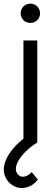

<svg xmlns="http://www.w3.org/2000/svg" viewBox="-44 -754 298 1016"><path d="M71.7 241Q45.7 241 23.8 227.4Q1.8 213.8 -11.1 191.3Q-24 168.8 -24 143.3Q-24 111.8 -5.8 77.9Q12.3 44 43.5 12.7Q74.7 -18.7 113.7 -44L153.3 0Q122.7 18.7 96.8 43.2Q70.8 67.8 55.4 93.3Q40 118.8 40 139.7Q40 157.8 51.2 169.6Q62.3 181.3 78 181.3Q89.2 181.3 101.2 174.9Q113.3 168.5 124 157L156.3 196.3Q139.7 218.2 117.5 229.6Q95.3 241 71.7 241ZM80 0V-540H153.3V0ZM116.7 -632.8Q102.2 -632.8 90.5 -639.5Q78.8 -646.2 72.2 -657.8Q65.5 -669.5 65.5 -683.5Q65.5 -697.8 72.2 -709.5Q78.8 -721.2 90.5 -727.8Q102.2 -734.5 116.7 -734.5Q130.8 -734.5 142.6 -727.8Q154.3 -721.2 161.1 -709.5Q167.8 -697.8 167.8 -683.5Q167.8 -669.5 161.1 -657.8Q154.3 -646.2 142.6 -639.5Q130.8 -632.8 116.7 -632.8Z"/></svg>

Font: Hauora
Style: Regular
Weight: 400
Designer: Wayne Shih
Foundry: WCYS
Version: Version 1.001